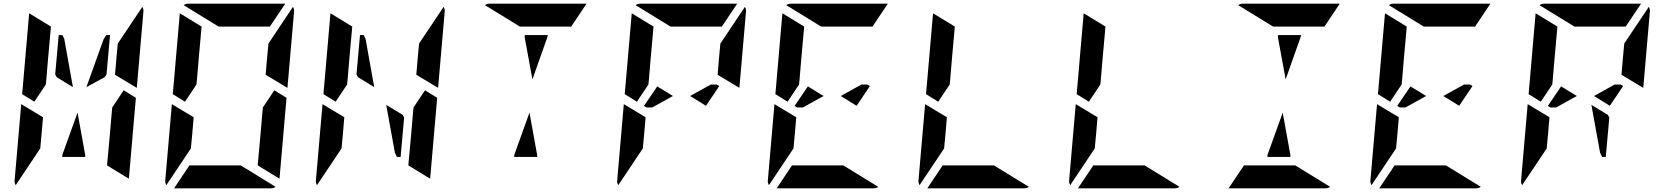

<svg xmlns="http://www.w3.org/2000/svg" viewBox="-20 -1020 9016 1040"><path d="M610 -698 618 -784 751 -983Q758 -970 757 -959L721 -544L603 -615ZM375 -548 287 -602 279 -617 298 -830H318L328 -810ZM650 -531 716 -490 678 -52 560 -124 561 -138 564 -170 576 -302 584 -396 588 -438ZM206 -302 198 -216 65 -17Q58 -30 59 -41L95 -456L151 -422L178 -406L213 -385ZM166 -469 100 -510 138 -948 256 -876 240 -698 231 -590 228 -562ZM442 -178 441 -170H317L318 -182L400 -410ZM448 -548 541 -807 556 -830H576L557 -617L547 -602Z M1426 -698 1434 -784 1567 -983Q1574 -970 1573 -959L1537 -544L1419 -615ZM1466 -531 1532 -490 1494 -52 1376 -124 1377 -138 1380 -170 1392 -302 1400 -396 1404 -438ZM1022 -302 1014 -216 881 -17Q874 -30 875 -41L911 -456L967 -422L994 -406L1029 -385ZM982 -469 916 -510 954 -948 1072 -876 1056 -698 1047 -590 1044 -562ZM1164 -876 975 -992Q986 -1000 1000 -1000H1206H1330H1525L1442 -876H1403H1319H1195ZM1284 -124 1473 -8Q1462 0 1448 0H1242H1118H923L1006 -124H1045H1129H1253Z M2242 -698 2250 -784 2383 -983Q2390 -970 2389 -959L2353 -544L2235 -615ZM2169 -383 2150 -170H2130L2119 -193L2072 -452L2161 -398ZM2007 -548 1919 -602 1911 -617 1930 -830H1950L1960 -810ZM2282 -531 2348 -490 2310 -52 2192 -124 2193 -138 2196 -170 2208 -302 2216 -396 2220 -438ZM1838 -302 1830 -216 1697 -17Q1690 -30 1691 -41L1727 -456L1783 -422L1810 -406L1845 -385ZM1798 -469 1732 -510 1770 -948 1888 -876 1872 -698 1863 -590 1860 -562Z M2822 -818 2823 -830H2947L2946 -822L2864 -590ZM2796 -876 2607 -992Q2618 -1000 2632 -1000H2838H2962H3157L3074 -876H3035H2951H2827ZM2890 -178 2889 -170H2765L2766 -182L2848 -410ZM2555 0Z M3874 -698 3882 -784 4015 -983Q4022 -970 4021 -959L3985 -544L3867 -615ZM3540 -552 3625 -500 3513 -438H3482L3468 -446ZM3470 -302 3462 -216 3329 -17Q3322 -30 3323 -41L3359 -456L3415 -422L3442 -406L3477 -385ZM3430 -469 3364 -510 3402 -948 3520 -876 3504 -698 3495 -590 3492 -562ZM3612 -876 3423 -992Q3434 -1000 3448 -1000H3654H3778H3973L3890 -876H3851H3767H3643ZM3876 -554 3804 -447 3718 -500 3830 -562H3862Z M4356 -552 4441 -500 4329 -438H4298L4284 -446ZM4286 -302 4278 -216 4145 -17Q4138 -30 4139 -41L4175 -456L4231 -422L4258 -406L4293 -385ZM4246 -469 4180 -510 4218 -948 4336 -876 4320 -698 4311 -590 4308 -562ZM4428 -876 4239 -992Q4250 -1000 4264 -1000H4470H4594H4789L4706 -876H4667H4583H4459ZM4548 -124 4737 -8Q4726 0 4712 0H4506H4382H4187L4270 -124H4309H4393H4517ZM4692 -554 4620 -447 4534 -500 4646 -562H4678Z M5102 -302 5094 -216 4961 -17Q4954 -30 4955 -41L4991 -456L5047 -422L5074 -406L5109 -385ZM5062 -469 4996 -510 5034 -948 5152 -876 5136 -698 5127 -590 5124 -562ZM5364 -124 5553 -8Q5542 0 5528 0H5322H5198H5003L5086 -124H5125H5209H5333Z M5918 -302 5910 -216 5777 -17Q5770 -30 5771 -41L5807 -456L5863 -422L5890 -406L5925 -385ZM5878 -469 5812 -510 5850 -948 5968 -876 5952 -698 5943 -590 5940 -562ZM6180 -124 6369 -8Q6358 0 6344 0H6138H6014H5819L5902 -124H5941H6025H6149Z M6902 -818 6903 -830H7027L7026 -822L6944 -590ZM6876 -876 6687 -992Q6698 -1000 6712 -1000H6918H7042H7237L7154 -876H7115H7031H6907ZM6970 -178 6969 -170H6845L6846 -182L6928 -410ZM6996 -124 7185 -8Q7174 0 7160 0H6954H6830H6635L6718 -124H6757H6841H6965Z M7620 -552 7705 -500 7593 -438H7562L7548 -446ZM7550 -302 7542 -216 7409 -17Q7402 -30 7403 -41L7439 -456L7495 -422L7522 -406L7557 -385ZM7510 -469 7444 -510 7482 -948 7600 -876 7584 -698 7575 -590 7572 -562ZM7692 -876 7503 -992Q7514 -1000 7528 -1000H7734H7858H8053L7970 -876H7931H7847H7723ZM7812 -124 8001 -8Q7990 0 7976 0H7770H7646H7451L7534 -124H7573H7657H7781ZM7956 -554 7884 -447 7798 -500 7910 -562H7942Z M8770 -698 8778 -784 8911 -983Q8918 -970 8917 -959L8881 -544L8763 -615ZM8697 -383 8678 -170H8658L8647 -193L8600 -452L8689 -398ZM8436 -552 8521 -500 8409 -438H8378L8364 -446ZM8366 -302 8358 -216 8225 -17Q8218 -30 8219 -41L8255 -456L8311 -422L8338 -406L8373 -385ZM8326 -469 8260 -510 8298 -948 8416 -876 8400 -698 8391 -590 8388 -562ZM8508 -876 8319 -992Q8330 -1000 8344 -1000H8550H8674H8869L8786 -876H8747H8663H8539ZM8772 -554 8700 -447 8614 -500 8726 -562H8758Z"/></svg>

Font: DSEG14 Modern Mini
Style: Bold Italic
Weight: 700
Italic angle: -5°
Designer: Keshikan(Twitter:@keshinomi_88pro)
Version: Version 0.46